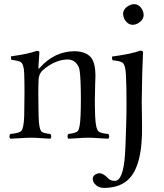

<svg xmlns="http://www.w3.org/2000/svg" viewBox="-20 -667 794 930"><path d="M174.8 -340.8Q245.1 -418.5 341.8 -418.9Q397.5 -418 422.9 -386.2Q441.9 -358.9 442.4 -301.3Q442.4 -287.1 440.9 -257.8Q438 -180.2 440.9 -104Q443.4 -41.5 458.5 -29.3Q469.7 -21 504.9 -18.1Q513.2 -6.8 504.9 4.9Q485.8 4.4 459 2.4Q427.7 0 407 0Q386.2 0 356.4 2.4Q329.1 4.4 311 4.9Q302.7 -6.3 311 -18.1Q349.6 -22 357.9 -33.7Q367.7 -48.3 370.1 -104Q373.5 -188 370.1 -271Q367.7 -327.6 361.8 -340.8Q360.8 -343.3 359.9 -345.2Q342.3 -378.4 309.1 -378.9Q253.9 -378.9 199.2 -336.9Q189.9 -329.6 183.1 -323.2Q168.5 -305.7 167 -283.2Q164.1 -222.7 167 -104Q168.5 -41.5 181.6 -29.3Q191.9 -21 224.1 -18.1Q232.4 -6.3 224.1 4.9Q205.6 4.4 180.2 2.4Q152.3 0 132.8 0Q109.9 0 75.2 2.4Q46.9 4.4 29.8 4.9Q21.5 -6.8 29.8 -18.1Q74.2 -22 84 -33.7Q95.2 -48.8 97.2 -104Q100.1 -224.6 97.2 -312Q95.7 -357.4 79.1 -367.2Q67.4 -373.5 35.2 -377Q31.7 -388.7 33.2 -394Q117.7 -405.8 159.2 -420.9Q170.4 -419.9 170.9 -414.1Q170.9 -413.1 166 -340.8Q166 -328.6 174.3 -340.3ZM576.2 -599.1Q576.2 -624 604.5 -640.1Q617.2 -646.5 627.9 -647Q656.7 -647 670.9 -616.2Q675.8 -605 675.8 -595.2Q675.8 -570.8 649.4 -554.7Q636.7 -547.4 624 -546.9Q597.2 -546.9 582 -575.7Q576.7 -587.9 576.2 -599.1ZM589.8 -307.1Q587.4 -354 572.3 -364.3Q559.6 -372.1 524.9 -375Q521.5 -387.2 522.9 -393.1Q617.7 -405.8 660.2 -421.9Q671.9 -420.9 672.9 -415Q672.9 -413.6 668.9 -311Q666.5 -213.4 666.5 -172.9Q666.5 -137.7 668 -64Q671.9 140.6 598.6 205.1Q595.7 207.5 594.2 209Q553.2 242.7 483.9 243.2Q455.1 243.2 438 222.7Q429.7 211.9 429.2 200.2Q429.2 180.7 452.6 173.3Q457.5 171.9 460.9 171.9Q480 171.9 502.9 195.8Q504.4 197.3 504.9 198.2Q516.6 209 536.1 209Q576.7 209 585.4 82Q587.9 48.8 590.8 -49.8Q592.8 -106.9 592.8 -176.8Q592.8 -252.9 589.8 -307.1Z"/></svg>

Font: Linux Libertine Display O
Style: Regular
Weight: 400
Designer: Philipp H. Poll
Foundry: Philipp H. Poll
Version: Version 5.0.9